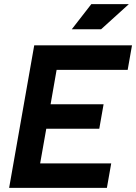

<svg xmlns="http://www.w3.org/2000/svg" viewBox="-20 -914 662 934"><path d="M24.4 0 125.5 -574.2 146.5 -693.4H622.1L601.1 -574.2H255.4L226.1 -406.7H483.9L462.9 -287.6H205.1L175.3 -119.1H521L500 0ZM329.1 -771.5 424.3 -894H606.9L471.7 -771.5Z"/></svg>

Font: CaskaydiaCove NF
Style: Bold Italic
Weight: 700
Italic angle: -10°
Designer: Aaron Bell
Foundry: Saja Typeworks
Version: Version 2111.001; VTT 6.35;Nerd Fonts 3.2.1